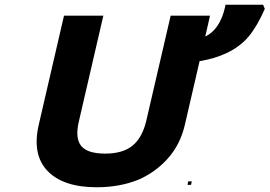

<svg xmlns="http://www.w3.org/2000/svg" viewBox="-20 -780 1137 810"><path d="M313 -269Q296 -198 322 -165Q348 -132 424 -132Q498 -132 539 -165.5Q580 -199 597 -270L700 -714H866L846 -626Q908 -655 930 -752L931 -760H1090L1097 -743L1096 -740Q1064 -668 1029 -626Q994 -584 938 -557Q885 -532 822 -522L760 -254Q741 -171 688.5 -112Q636 -53 564 -22Q485 10 388 10Q246 10 180 -59.5Q114 -129 144 -256L250 -714H416ZM771 0 774 -15H789L786 0Z"/></svg>

Font: Passageway
Style: BdIt
Weight: 700
Foundry: Ascender Corporation
Version: Version 1.11